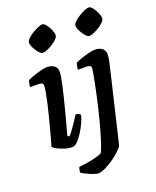

<svg xmlns="http://www.w3.org/2000/svg" viewBox="-170 -847 929 1144"><g transform="rotate(-20 294.5 -274.5)"><path d="M160 0Q136 0 110 -8.5Q84 -17 65 -27.5Q46 -38 43 -45Q47 -57 54.5 -84.5Q62 -112 71.5 -148Q81 -184 91 -222.5Q101 -261 109 -297.5Q117 -334 122 -361.5Q127 -389 127 -402Q127 -414 119 -418Q111 -422 97 -422H45Q45 -434 48 -446Q51 -458 53 -464Q68 -471 92.5 -479.5Q117 -488 141 -494Q165 -500 177 -500Q207 -500 224.5 -487Q242 -474 242 -449Q242 -438 239 -418Q236 -398 229.5 -367.5Q223 -337 212.5 -295Q202 -253 187.5 -198Q173 -143 154 -73L165 -66Q175 -76 189.5 -96Q204 -116 219 -138.5Q234 -161 244 -177Q253 -177 262.5 -172.5Q272 -168 274 -163Q269 -142 256.5 -114.5Q244 -87 227 -60.5Q210 -34 193 -17Q176 0 160 0ZM187 -588Q176 -588 162.5 -603.5Q149 -619 139 -639Q129 -659 129 -674Q129 -684 142 -697Q155 -710 174.5 -722Q194 -734 212 -741.5Q230 -749 240 -749Q251 -749 263.5 -733Q276 -717 285 -696.5Q294 -676 294 -662Q294 -651 281.5 -638Q269 -625 250.5 -613.5Q232 -602 215 -595Q198 -588 187 -588ZM251 200Q244 200 229.5 195.5Q215 191 199 184Q183 177 169.5 170Q156 163 151 158Q151 149 153.5 138Q156 127 158 125Q182 122 209 118Q236 114 261.5 107.5Q287 101 304 93Q309 86 315.5 70Q322 54 330 30Q338 6 346.5 -24Q355 -54 364.5 -89.5Q374 -125 383 -164Q392 -202 400.5 -241Q409 -280 416 -315Q423 -350 427 -373.5Q431 -397 431 -402Q431 -414 423 -418Q415 -422 401 -422H348Q348 -434 351 -445.5Q354 -457 356 -464Q372 -472 396 -480Q420 -488 444 -494Q468 -500 481 -500Q512 -500 529 -486.5Q546 -473 546 -448Q546 -441 544.5 -429.5Q543 -418 540 -403Q537 -388 532 -368L424 87Q419 97 399.5 116Q380 135 353 154Q326 173 298.5 186.5Q271 200 251 200ZM482 -588Q471 -588 457.5 -603.5Q444 -619 434 -639Q424 -659 424 -674Q424 -684 437 -697Q450 -710 469.5 -722Q489 -734 507 -741.5Q525 -749 535 -749Q546 -749 558.5 -733Q571 -717 580 -696.5Q589 -676 589 -662Q589 -651 576.5 -638Q564 -625 545.5 -613.5Q527 -602 510 -595Q493 -588 482 -588Z"/></g></svg>

Font: Texturina Medium 12pt
Style: Bold Italic
Weight: 700
Italic angle: -11°
Version: Version 1.002